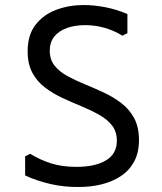

<svg xmlns="http://www.w3.org/2000/svg" viewBox="-20 -732 643 764"><path d="M295 12Q236 13 180 0Q124 -13 80 -34V-110L100 -120Q141 -95 184.5 -81.5Q228 -68 284 -68Q359 -68 402 -94Q445 -120 445 -172Q445 -208 426 -232.5Q407 -257 375 -275Q343 -293 305.5 -308.5Q268 -324 230 -341.5Q192 -359 160 -383Q128 -407 109 -442Q90 -477 90 -528Q90 -593 121.5 -633.5Q153 -674 204 -693Q255 -712 313 -712Q353 -712 398 -703.5Q443 -695 487 -676V-600L467 -590Q433 -611 395.5 -621.5Q358 -632 319 -632Q278 -632 246 -620.5Q214 -609 196 -586.5Q178 -564 178 -530Q178 -495 197 -471Q216 -447 248 -429.5Q280 -412 318 -396.5Q356 -381 393.5 -363.5Q431 -346 463 -321.5Q495 -297 514 -261.5Q533 -226 533 -175Q533 -124 513.5 -88.5Q494 -53 460.5 -31Q427 -9 384.5 1.5Q342 12 295 12Z"/></svg>

Font: AR One Sans
Style: Regular
Weight: 400
Designer: Niteesh Yadav
Foundry: Niteesh Yadav
Version: Version 1.001;gftools[0.9.33]